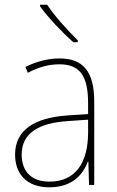

<svg xmlns="http://www.w3.org/2000/svg" viewBox="-20 -785 498 815"><path d="M180 -765H150V-758C184 -711 243 -648 291 -606H310V-614C267 -656 211 -718 180 -765ZM232 -537C182 -537 133 -523 88 -501L98 -476C147 -502 190 -512 232 -512C316 -512 354 -467 354 -347V-301L266 -295C127 -285 44 -234 44 -129C44 -49 91 10 189 10C286 10 331 -42 353 -99H355L358 0H380V-353C380 -483 332 -537 232 -537ZM267 -271 354 -277V-220C353 -98 304 -14 189 -14C114 -14 72 -57 72 -129C72 -220 145 -263 267 -271Z"/></svg>

Font: Noto Sans Georgian SemiCondensed Thin
Style: Regular
Weight: 100
Width: 4
Designer: Monotype Design Team, Akaki Razmadze
Foundry: Google LLC
Version: Version 2.005